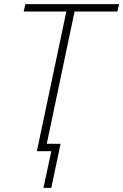

<svg xmlns="http://www.w3.org/2000/svg" viewBox="-20 -734 598 932"><path d="M191 178 229 0H159L302 -678H95L103 -714H558L550 -678H342L207 -36H274L229 178Z"/></svg>

Font: Noto Sans Disp ExtLt
Style: Italic
Weight: 200
Italic angle: -12°
Designer: Monotype Design Team
Foundry: Monotype Imaging Inc.
Version: Version 2.000;GOOG;noto-source:20170915:90ef993387c0